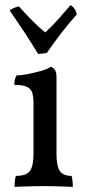

<svg xmlns="http://www.w3.org/2000/svg" viewBox="-20 -728 341 751"><path d="M37 3Q37 -7 38 -18.5Q39 -30 42 -40Q82 -40 96.5 -58.5Q111 -77 111 -127V-325Q111 -348 106.5 -364Q102 -380 86 -388Q70 -396 36 -396Q36 -407 38 -416Q40 -425 45 -433Q60 -433 87 -438Q114 -443 140.5 -450.5Q167 -458 179 -467Q188 -464 194.5 -455Q201 -446 201 -427V-127Q201 -77 214.5 -58.5Q228 -40 260 -40Q263 -30 264 -17Q265 -4 265 3Q248 2 229 1.5Q210 1 190.5 0.5Q171 0 152 0Q133 0 112.5 0.5Q92 1 73 1.5Q54 2 37 3ZM256 -708Q277 -695 280 -671Q250 -638 220 -599Q190 -560 163 -521Q150 -519 142.5 -518Q135 -517 129 -517Q105 -557 77 -599.5Q49 -642 18 -687Q23 -692 33.5 -696.5Q44 -701 54 -703Q78 -676 105.5 -648Q133 -620 157 -601Q185 -627 209.5 -654.5Q234 -682 256 -708Z"/></svg>

Font: Vollkorn
Style: Regular
Weight: 400
Designer: Friedrich Althausen
Foundry: Friedrich Althausen
Version: Version 4.104